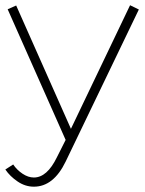

<svg xmlns="http://www.w3.org/2000/svg" viewBox="-27 -492 547 726"><path d="M2 -457 34.2 -471.2 241.2 -4.9 464.8 -472.2 498 -456.1 221.2 119.1Q175.3 213.9 101.1 213.9Q68.4 213.9 39.6 194.3Q10.7 174.8 -6.8 148.9L22.9 129.9Q36.6 150.4 58.1 164.8Q79.6 179.2 101.1 179.2Q150.9 179.2 188 103L221.2 37.1Z"/></svg>

Font: RawengulkSans
Style: Regular
Weight: 500
Designer: gluk (gluksza@wp.pl)
Foundry: gluk (gluksza@wp.pl)
Version: Version 0.94